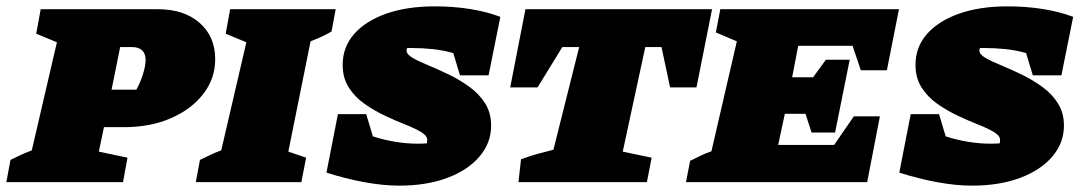

<svg xmlns="http://www.w3.org/2000/svg" viewBox="-50 -573 3405 604"><path d="M-30 0 -17 -70Q-3 -77 13 -84.5Q29 -92 50 -100L129 -440L64 -467L78 -544H447Q529 -544 578 -501Q627 -458 627 -387Q627 -326 589.5 -277.5Q552 -229 487.5 -201Q423 -173 341 -173H277L261 -96L351 -77L337 0ZM364 -425H328L301 -291H379Q390 -310 399 -337.5Q408 -365 408 -384Q408 -425 364 -425Z M566 0 579 -70Q596 -78 612.5 -86Q629 -94 646 -100L725 -440L660 -467L674 -544H1006L993 -474Q978 -465 961.5 -457.5Q945 -450 927 -443L857 -96L913 -77L898 0Z M1397 -336 1376 -406Q1345 -415 1311.5 -418.5Q1278 -422 1243 -422Q1237 -422 1231 -422Q1229 -419 1229 -414Q1229 -402 1248 -391Q1267 -380 1297.5 -367.5Q1328 -355 1362 -338.5Q1396 -322 1426.5 -300Q1457 -278 1476 -248Q1495 -218 1495 -178Q1495 -123 1458 -80Q1421 -37 1356 -13Q1291 11 1206 11Q1155 11 1095.5 0Q1036 -11 977 -30L1013 -214H1102L1123 -144Q1195 -121 1265 -121Q1279 -121 1293 -122Q1294 -127 1294 -133Q1294 -146 1275 -157.5Q1256 -169 1225.5 -181Q1195 -193 1161 -209Q1127 -225 1096.5 -246.5Q1066 -268 1047 -298Q1028 -328 1028 -369Q1028 -425 1064 -466Q1100 -507 1165 -530Q1230 -553 1318 -553Q1377 -553 1429.5 -544.5Q1482 -536 1524 -520L1487 -336Z M2190 -544 2141 -298H2058L2031 -425H1980L1909 -96L2000 -77L1985 0H1581L1589 -72Q1616 -82 1639.5 -88.5Q1663 -95 1691 -102L1772 -425H1719L1641 -298H1555L1603 -544Z M2108 0 2121 -67Q2137 -75 2153.5 -83Q2170 -91 2188 -97L2268 -443L2202 -471L2216 -544H2778L2740 -352H2658L2632 -429H2461L2442 -330H2508L2548 -385H2623L2577 -156H2503L2484 -215H2419L2398 -117H2574L2636 -207H2718L2678 0Z M3199 -336 3178 -406Q3147 -415 3113.5 -418.5Q3080 -422 3045 -422Q3039 -422 3033 -422Q3031 -419 3031 -414Q3031 -402 3050 -391Q3069 -380 3099.5 -367.5Q3130 -355 3164 -338.5Q3198 -322 3228.5 -300Q3259 -278 3278 -248Q3297 -218 3297 -178Q3297 -123 3260 -80Q3223 -37 3158 -13Q3093 11 3008 11Q2957 11 2897.5 0Q2838 -11 2779 -30L2815 -214H2904L2925 -144Q2997 -121 3067 -121Q3081 -121 3095 -122Q3096 -127 3096 -133Q3096 -146 3077 -157.5Q3058 -169 3027.5 -181Q2997 -193 2963 -209Q2929 -225 2898.5 -246.5Q2868 -268 2849 -298Q2830 -328 2830 -369Q2830 -425 2866 -466Q2902 -507 2967 -530Q3032 -553 3120 -553Q3179 -553 3231.5 -544.5Q3284 -536 3326 -520L3289 -336Z"/></svg>

Font: Piazzolla SC Black
Style: Italic
Weight: 900
Italic angle: -11.3°
Designer: Juan Pablo del Peral
Foundry: Huerta Tipografica
Version: Version 1.330